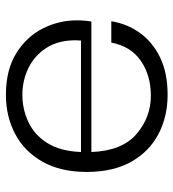

<svg xmlns="http://www.w3.org/2000/svg" viewBox="12 -606 600 665"><g transform="rotate(-90 312.5 -273.0)"><path d="M317 7Q242 7 181.5 -24.5Q121 -56 85.5 -118.5Q50 -181 50 -273Q50 -364 85.5 -426.5Q121 -489 181.5 -521Q242 -553 317 -553Q403 -553 460.5 -517.5Q518 -482 546.5 -426Q575 -370 575 -308Q575 -280 571 -257H119Q123 -151 181 -101Q239 -51 314 -51Q384 -51 434.5 -85.5Q485 -120 498 -188H572Q563 -133 531.5 -89Q500 -45 446.5 -19Q393 7 317 7ZM505 -293 506 -311Q506 -372 479.5 -413Q453 -454 410 -475Q367 -496 317 -496Q267 -496 222.5 -475Q178 -454 150 -409.5Q122 -365 119 -293Z"/></g></svg>

Font: Ulagadi Sans Light
Style: Regular
Weight: 300
Designer: Ninad Kale (Devanagari), Jonny Pinhorn (Latin)
Foundry: Indian Type Foundry
Version: Version 3.01;March 29, 2020;FontCreator 12.0.0.2522 64-bit; 